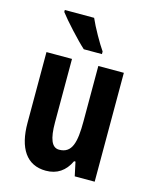

<svg xmlns="http://www.w3.org/2000/svg" viewBox="-116 -843 741 930"><g transform="rotate(15 254.0 -378.0)"><path d="M239 -766H92V-756C118 -721 194 -638 230 -606H321V-619C299 -650 257 -724 239 -766ZM447 -546H319V-268C319 -163 305 -105 240 -105C203 -105 187 -146 187 -228V-546H59V-191C59 -65 107 10 204 10C260 10 300 -17 325 -70H332L347 0H447Z"/></g></svg>

Font: Noto Sans Gurmukhi ExtraCondensed
Style: Bold
Weight: 700
Width: 2
Designer: Jelle Bosma - Monotype Design Team
Foundry: Monotype Imaging Inc.
Version: Version 2.004